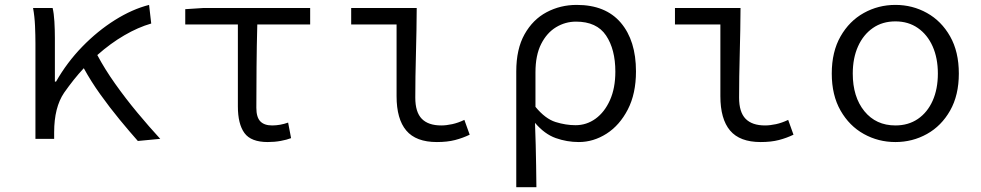

<svg xmlns="http://www.w3.org/2000/svg" viewBox="-20 -572 4042 791"><path d="M640.1 0 547.9 8.8Q513.7 -29.8 472.9 -79.3Q432.1 -128.9 393.3 -183.1Q354.5 -237.3 325.2 -291Q304.2 -268.6 283.9 -243.2Q263.7 -217.8 244.1 -189.9Q203.1 -129.4 203.1 -26.9V0H126V-393.1Q126 -425.8 124.3 -465.1Q122.6 -504.4 116.2 -539.1H196.8Q202.1 -517.1 204.1 -483.4Q206.1 -449.7 206.1 -415V-235.8H210.9Q255.9 -314.9 319.1 -379.9Q382.3 -444.8 453.6 -489.5Q524.9 -534.2 594.2 -551.8L603 -475.1Q548.8 -459.5 492.2 -426.5Q435.5 -393.6 380.9 -345.2Q411.1 -288.1 454.3 -227.1Q497.6 -166 546.1 -107.7Q594.7 -49.3 640.1 0Z M1083 13.2Q1014.2 13.2 987.1 -23.9Q960 -61 960 -133.8V-471.2H743.2V-534.2L818.8 -539.1H1257.8V-471.2H1040Q1037.6 -382.3 1036.9 -295.7Q1036.1 -209 1036.1 -127.9Q1036.1 -88.9 1052.5 -72Q1068.8 -55.2 1101.1 -55.2Q1133.8 -55.2 1167 -66.9L1179.2 -2.9Q1161.6 3.9 1136.5 8.5Q1111.3 13.2 1083 13.2Z M1779.8 13.2Q1693.8 13.2 1653.8 -34.2Q1613.8 -81.5 1613.8 -175.8V-471.2H1426.8V-539.1H1696.8Q1696.3 -447.3 1693.6 -350.3Q1690.9 -253.4 1690.9 -169.9Q1690.9 -109.9 1717.8 -82.5Q1744.6 -55.2 1797.9 -55.2Q1818.4 -55.2 1843 -60.5Q1867.7 -65.9 1893.1 -78.1L1915 -17.1Q1886.7 -3.4 1854.7 4.9Q1822.8 13.2 1779.8 13.2Z M2106.9 199.2V-277.8Q2106.9 -370.1 2141.1 -430.9Q2175.3 -491.7 2231.9 -521.7Q2288.6 -551.8 2356 -551.8Q2475.1 -551.8 2537.6 -478.3Q2600.1 -404.8 2600.1 -277.8Q2600.1 -186 2566.4 -120.8Q2532.7 -55.7 2478.8 -21.2Q2424.8 13.2 2364.7 13.2Q2315.4 13.2 2269.5 -3.2Q2223.6 -19.5 2184.1 -65.9Q2186 -16.6 2187 25.1Q2188 66.9 2188.7 108.4Q2189.5 149.9 2189.9 199.2ZM2351.1 -56.2Q2396.5 -56.2 2433.6 -83Q2470.7 -109.9 2492.9 -159.4Q2515.1 -209 2515.1 -276.9Q2515.1 -368.7 2476.8 -425.8Q2438.5 -482.9 2353 -482.9Q2309.1 -482.9 2271 -460Q2232.9 -437 2209.5 -390.9Q2186 -344.7 2186 -273.9V-131.8Q2226.6 -82.5 2268.8 -69.3Q2311 -56.2 2351.1 -56.2Z M3113.8 13.2Q3027.8 13.2 2987.8 -34.2Q2947.8 -81.5 2947.8 -175.8V-471.2H2760.7V-539.1H3030.8Q3030.3 -447.3 3027.6 -350.3Q3024.9 -253.4 3024.9 -169.9Q3024.9 -109.9 3051.8 -82.5Q3078.6 -55.2 3131.8 -55.2Q3152.3 -55.2 3177 -60.5Q3201.7 -65.9 3227.1 -78.1L3249 -17.1Q3220.7 -3.4 3188.7 4.9Q3156.7 13.2 3113.8 13.2Z M3668.9 13.2Q3598.6 13.2 3538.8 -20Q3479 -53.2 3442.9 -116.5Q3406.7 -179.7 3406.7 -269Q3406.7 -358.9 3442.9 -422.1Q3479 -485.4 3538.8 -518.6Q3598.6 -551.8 3668.9 -551.8Q3739.3 -551.8 3798.8 -518.6Q3858.4 -485.4 3894.3 -422.1Q3930.2 -358.9 3930.2 -269Q3930.2 -179.7 3894.3 -116.5Q3858.4 -53.2 3798.8 -20Q3739.3 13.2 3668.9 13.2ZM3668.9 -55.2Q3722.2 -55.2 3761.5 -82Q3800.8 -108.9 3822.3 -157Q3843.8 -205.1 3843.8 -269Q3843.8 -332.5 3822.3 -380.9Q3800.8 -429.2 3761.5 -456.5Q3722.2 -483.9 3668.9 -483.9Q3615.2 -483.9 3575.9 -456.5Q3536.6 -429.2 3514.9 -380.9Q3493.2 -332.5 3493.2 -269Q3493.2 -172.9 3541 -114Q3588.9 -55.2 3668.9 -55.2Z"/></svg>

Font: Shanggu Mono N
Style: Regular
Weight: 350
Designer: GuiWonder
Version: Version 1.021